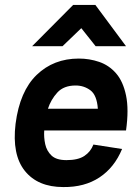

<svg xmlns="http://www.w3.org/2000/svg" viewBox="-20 -747 560 777"><path d="M276 -727H366L490 -560H367L309 -633L233 -560H110ZM358 -162 474 -144Q443 -69 382.5 -29Q322 11 236 10Q133 10 80.5 -55.5Q28 -121 43 -246Q60 -378 128.5 -444Q197 -510 299 -510Q342 -510 381.5 -496.5Q421 -483 449.5 -450.5Q478 -418 490 -361Q502 -304 490 -219H159Q157 -191 163 -163.5Q169 -136 188.5 -117.5Q208 -99 249 -99Q296 -99 321.5 -116Q347 -133 358 -162ZM286 -401Q238 -401 212 -372.5Q186 -344 174 -307H376Q372 -362 346 -381.5Q320 -401 286 -401Z"/></svg>

Font: Haskoy Bold
Style: Italic
Weight: 700
Designer: Ertekin Erdin
Foundry: Ertekin Erdin
Version: Version 2.000; ttfautohint (v1.8.4.7-5d5b)